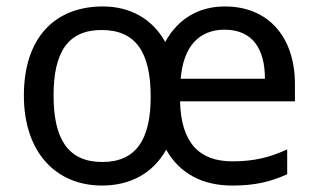

<svg xmlns="http://www.w3.org/2000/svg" viewBox="-20 -565 986 595"><path d="M677 -545C595 -545 531 -506 492 -435C452 -507 383 -545 299 -545C147 -545 54 -445 54 -269C54 -90 156 10 296 10C384 10 454 -28 495 -101C537 -27 608 10 699 10C770 10 816 -1 870 -25V-102C817 -78 770 -65 700 -65C597 -65 541 -123 538 -251H894V-304C894 -450 812 -545 677 -545ZM676 -473C763 -473 801 -413 801 -321H540C548 -420 596 -473 676 -473ZM295 -472C400 -472 447 -404 447 -265C447 -132 401 -63 297 -63C191 -63 146 -134 146 -269C146 -403 190 -472 295 -472Z"/></svg>

Font: Noto Sans Math
Style: Regular
Weight: 400
Designer: Monotype Design Team, Delve Withrington, Jeff Kellem
Foundry: Monotype Imaging Inc., Delve Fonts LLC
Version: Version 3.000